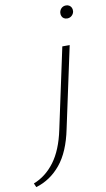

<svg xmlns="http://www.w3.org/2000/svg" viewBox="-229 -664 555 1001"><g transform="rotate(-10 48.5 -164.0)"><path d="M49 15 140 -410H179L87 19Q63 136 9.5 201Q-44 266 -121 289L-130 268Q-65 243 -19 181.5Q27 120 49 15ZM191 -549Q181 -549 173.5 -553.5Q166 -558 162.5 -566.5Q159 -575 160 -585Q162 -599 171.5 -608Q181 -617 196 -617Q206 -617 213.5 -612Q221 -607 224.5 -599Q228 -591 227 -580Q225 -567 215 -558Q205 -549 191 -549Z"/></g></svg>

Font: Ysabeau Office ExtraLight
Style: Italic
Weight: 250
Italic angle: -12°
Designer: Christian Thalmann (Catharsis Fonts)
Version: Version 2.001;gftools[0.9.30]; featfreeze: tnum,lnum,ss02